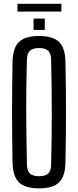

<svg xmlns="http://www.w3.org/2000/svg" viewBox="-20 -1000 417 1027"><path d="M189 7.5Q114 7.5 81.2 -24.8Q48.5 -57 47 -131.5Q46 -200.5 45.2 -267Q44.5 -333.5 44.5 -400Q44.5 -466.5 45.2 -533Q46 -599.5 47 -668.5Q48.5 -743 81.2 -775.2Q114 -807.5 189 -807.5Q263.5 -807.5 296.2 -775.2Q329 -743 330 -668.5Q331.5 -599.5 332.2 -532.5Q333 -465.5 333 -399.5Q333 -333.5 332.2 -267Q331.5 -200.5 330 -131.5Q329 -57 296.2 -24.8Q263.5 7.5 189 7.5ZM189 -57.5Q223 -57.5 238 -71.8Q253 -86 253.5 -119Q255.5 -190 256.2 -260.8Q257 -331.5 257 -402Q257 -472.5 256 -542.2Q255 -612 253.5 -681Q253 -714 237.8 -728.5Q222.5 -743 189 -743Q155.5 -743 140.2 -728.5Q125 -714 124 -681Q122 -612 121 -542.2Q120 -472.5 120.2 -402Q120.5 -331.5 121.5 -260.8Q122.5 -190 124 -119Q125 -86 140.2 -71.8Q155.5 -57.5 189 -57.5ZM159.5 -840V-900.5H219.5V-840ZM73.5 -979.5H308.5V-938H73.5Z"/></svg>

Font: Big Shoulders Display Thin Medium
Style: Regular
Weight: 500
Version: Version 2.002